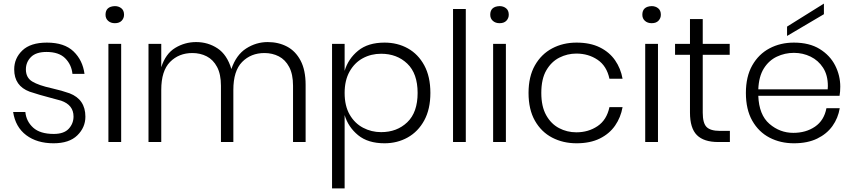

<svg xmlns="http://www.w3.org/2000/svg" viewBox="-20 -790 4744 1068"><path d="M278 7Q186 7 126 -38Q66 -83 53 -167H121Q126 -115 164.5 -80Q203 -45 279 -45Q336 -45 362.5 -74Q389 -103 389 -142Q389 -206 320 -230L261 -246Q199 -262 145 -280Q59 -312 59 -404Q59 -466 104.5 -509.5Q150 -553 241 -553Q338 -553 389 -504Q440 -455 450 -379H383Q378 -430 343 -465.5Q308 -501 239 -501Q180 -501 152 -472.5Q124 -444 124 -404Q124 -358 159.5 -336.5Q195 -315 268 -299Q325 -286 367 -271Q455 -237 455 -141Q455 -81 410 -37Q365 7 278 7Z M619 -661Q596 -661 581.5 -674Q567 -687 567 -708Q567 -754 619 -756Q640 -756 655 -744Q670 -732 670 -708Q670 -689 657 -675Q644 -661 619 -661ZM654 0H583V-546H654Z M1680 0H1610V-313Q1610 -377 1588.5 -417.5Q1567 -458 1531 -476.5Q1495 -495 1451 -495Q1376 -495 1327 -445.5Q1278 -396 1278 -290V0H1209V-313Q1209 -377 1187.5 -417.5Q1166 -458 1130 -476.5Q1094 -495 1050 -495Q975 -495 926 -445.5Q877 -396 877 -290V0H806V-546H877V-416Q901 -491 954.5 -523.5Q1008 -556 1071 -556Q1137 -556 1190 -521Q1243 -486 1267 -406Q1294 -485 1349.5 -520.5Q1405 -556 1469 -556Q1529 -556 1576.5 -531Q1624 -506 1652 -453Q1680 -400 1680 -318Z M1897 258H1827V-546H1897V-396Q1917 -463 1972 -508Q2027 -553 2119 -553Q2191 -553 2248.5 -521Q2306 -489 2340 -426.5Q2374 -364 2374 -273Q2374 -183 2340 -120.5Q2306 -58 2248 -25.5Q2190 7 2119 7Q2027 7 1972 -38Q1917 -83 1897 -150ZM2100 -55Q2188 -55 2245.5 -110Q2303 -165 2303 -273Q2303 -381 2245.5 -436Q2188 -491 2100 -491Q2044 -491 1998 -466Q1952 -441 1924.5 -392Q1897 -343 1897 -273Q1897 -201 1925 -152.5Q1953 -104 1999.5 -79.5Q2046 -55 2100 -55Z M2571 0H2500V-740H2571Z M2759 -661Q2736 -661 2721.5 -674Q2707 -687 2707 -708Q2707 -754 2759 -756Q2780 -756 2795 -744Q2810 -732 2810 -708Q2810 -689 2797 -675Q2784 -661 2759 -661ZM2794 0H2723V-546H2794Z M3187 7Q3112 7 3051.5 -24.5Q2991 -56 2955.5 -118.5Q2920 -181 2920 -273Q2920 -364 2955.5 -426.5Q2991 -489 3051.5 -521Q3112 -553 3187 -553Q3263 -553 3316.5 -526.5Q3370 -500 3401.5 -454.5Q3433 -409 3443 -352H3370Q3355 -423 3304 -457.5Q3253 -492 3186 -492Q3136 -492 3091.5 -469.5Q3047 -447 3019 -399Q2991 -351 2991 -273Q2991 -198 3018 -149.5Q3045 -101 3089.5 -77.5Q3134 -54 3186 -54Q3253 -54 3304 -88.5Q3355 -123 3370 -194H3443Q3433 -137 3401.5 -91.5Q3370 -46 3316.5 -19.5Q3263 7 3187 7Z M3605 -661Q3582 -661 3567.5 -674Q3553 -687 3553 -708Q3553 -754 3605 -756Q3626 -756 3641 -744Q3656 -732 3656 -708Q3656 -689 3643 -675Q3630 -661 3605 -661ZM3640 0H3569V-546H3640Z M4040 0H3975Q3895 0 3856.5 -38.5Q3818 -77 3818 -164V-485H3735V-546H3818V-684H3889V-546H4039V-485H3889V-163Q3889 -105 3910.5 -83.5Q3932 -62 3984 -62H4040Z M4129 0ZM4129 0ZM4396 7Q4321 7 4260.5 -24.5Q4200 -56 4164.5 -118.5Q4129 -181 4129 -273Q4129 -364 4164.5 -426.5Q4200 -489 4260.5 -521Q4321 -553 4396 -553Q4482 -553 4539.5 -517.5Q4597 -482 4625.5 -426Q4654 -370 4654 -308Q4654 -280 4650 -257H4198Q4202 -151 4260 -101Q4318 -51 4393 -51Q4463 -51 4513.5 -85.5Q4564 -120 4577 -188H4651Q4642 -133 4610.5 -89Q4579 -45 4525.5 -19Q4472 7 4396 7ZM4584 -293 4585 -311Q4585 -372 4558.5 -413Q4532 -454 4489 -475Q4446 -496 4396 -496Q4346 -496 4301.5 -475Q4257 -454 4229 -409.5Q4201 -365 4198 -293ZM4358 -590V-642L4563 -770V-711Z"/></svg>

Font: Ulagadi Sans Light
Style: Regular
Weight: 300
Designer: Ninad Kale (Devanagari), Jonny Pinhorn (Latin)
Foundry: Indian Type Foundry
Version: Version 3.01;March 29, 2020;FontCreator 12.0.0.2522 64-bit; 